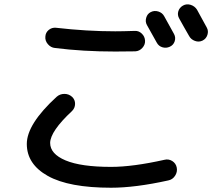

<svg xmlns="http://www.w3.org/2000/svg" viewBox="-20 -839 1040 899"><path d="M749 -762.7Q792 -685.5 794.9 -679.7Q803.7 -663.1 797.9 -645.5Q792 -627.9 774.9 -620.1Q757.8 -612.3 740.2 -617.7Q722.7 -623 713.9 -639.6Q706.1 -653.3 690.9 -680.7Q675.8 -708 668 -721.7Q659.2 -737.3 664.6 -755.9Q669.9 -774.4 685.5 -782.2Q702.1 -791 721.2 -785.2Q740.2 -779.3 749 -762.7ZM865.2 -670.9Q858.4 -683.6 842.3 -710.9Q826.2 -738.3 819.3 -752Q809.6 -768.6 814.9 -786.1Q820.3 -803.7 836.9 -813Q853.5 -822.3 872.6 -816.4Q891.6 -810.5 902.3 -793.9Q918 -765.6 948.2 -710Q957 -694.3 951.2 -675.8Q945.3 -657.2 928.2 -648.9Q911.1 -640.6 892.6 -647.5Q874 -654.3 865.2 -670.9ZM519.5 -692.4Q552.7 -692.4 611.3 -694.3Q629.9 -695.3 644 -681.6Q658.2 -668 659.2 -648.4Q660.2 -629.9 646.5 -614.7Q632.8 -599.6 613.3 -598.6Q582 -597.7 519.5 -597.7Q368.2 -597.7 237.3 -614.3Q217.8 -616.2 204.1 -632.3Q190.4 -648.4 192.4 -668Q193.4 -686.5 208 -698.7Q222.7 -710.9 242.2 -709Q386.7 -692.4 519.5 -692.4ZM500 40Q302.7 40 204.1 -15.1Q105.5 -70.3 105.5 -165Q105.5 -257.8 245.1 -385.7Q260.7 -399.4 281.7 -399.4Q302.7 -399.4 318.4 -384.8Q332 -371.1 331.5 -352.1Q331.1 -333 317.4 -319.3Q215.8 -224.6 214.8 -169.9Q214.8 -118.2 287.1 -87.9Q359.4 -57.6 500 -57.6Q601.6 -57.6 750 -90.8Q769.5 -95.7 786.6 -85Q803.7 -74.2 807.6 -54.2Q811.5 -34.2 799.8 -16.1Q788.1 2 767.6 5.9Q613.3 40 500 40Z"/></svg>

Font: Rounded Mgen+ 2m medium
Style: Regular
Weight: 500
Designer: [Source Han Sans]
Ryoko NISHIZUKA  (kana & ideographs); Paul D. Hunt (Latin, Greek & Cyrillic); Wenlong ZHANG  (bopomofo
Version: Version 1.059.20150602